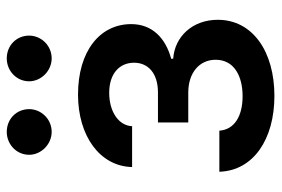

<svg xmlns="http://www.w3.org/2000/svg" viewBox="-148 -648 808 551"><g transform="rotate(-90 255.5 -373.0)"><path d="M155.5 -147H37.6C40.8 -48.7 131.7 11 255.3 11C382.1 11 473.7 -51.1 473.7 -151.6C473.7 -223.7 425.8 -275.2 361.9 -279.5V-285.2C421.9 -301.5 461.3 -340.2 461.3 -399.9C461.3 -490.4 383.2 -552.6 258.9 -552.6C141 -552.6 53.3 -490.4 51.1 -397.4H168.3C170.1 -436.1 209.9 -463.1 264.2 -463.1C318.5 -463.1 350.5 -434.3 350.5 -391.7C350.5 -352.6 321.7 -323.2 264.9 -323.2H179V-236.2H264.9C321.7 -236.2 359 -204.2 359 -157.7C359 -104.8 312.5 -80.3 254.3 -80.3C197.1 -80.3 158.4 -104 155.5 -147ZM86.3 -692.8C86.3 -658.4 116.5 -628.2 152 -628.2C188.9 -628.2 217.3 -658.4 217.3 -692.8C217.3 -729.4 188.9 -757.1 152 -757.1C116.5 -757.1 86.3 -729.4 86.3 -692.8ZM297.2 -692.8C297.2 -658.4 327.4 -628.2 362.9 -628.2C399.9 -628.2 428.3 -658.4 428.3 -692.8C428.3 -729.4 399.9 -757.1 362.9 -757.1C327.4 -757.1 297.2 -729.4 297.2 -692.8Z"/></g></svg>

Font: Magic Ui Pro Semi Bold
Style: Regular
Weight: 600
Designer: Stefan Endress, Andreas Faust
Version: Version 1.000;FEAKit 1.0